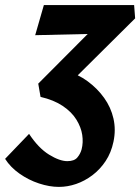

<svg xmlns="http://www.w3.org/2000/svg" viewBox="-96 -444 550 753"><path d="M135 289Q98 289 57 275.5Q16 262 -19.5 237Q-55 212 -76 179L18 81Q55 137 96.5 162.5Q138 188 168 188Q195 188 207 174Q219 160 224 142Q231 115 226.5 85Q222 55 203.5 25Q185 -5 150 -28.5Q115 -52 63 -64L54 -116L317 -380L346 -313L42 -306L76 -424H430L434 -372L174 -114L163 -166Q210 -153 248 -125Q286 -97 312.5 -60Q339 -23 349 21Q359 65 349 112Q340 155 318 188Q296 221 266 243.5Q236 266 202.5 277.5Q169 289 135 289Z"/></svg>

Font: Ysabeau ExtraBold
Style: Italic
Weight: 800
Italic angle: -12°
Designer: Christian Thalmann (Catharsis Fonts)
Version: Version 2.002